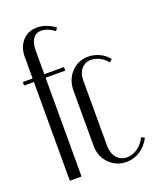

<svg xmlns="http://www.w3.org/2000/svg" viewBox="-134 -786 711 873"><g transform="rotate(-20 221.0 -349.0)"><path d="M6.8 -495.1H54.2V-600.1Q54.2 -646.5 81.1 -676.3Q107.9 -706.1 150.9 -706.1Q195.8 -706.1 237.8 -674.8L228 -661.1Q194.8 -686 164.1 -686Q138.7 -686 124.8 -666.3Q110.8 -646.5 110.8 -609.9V-495.1H206.1V-478H110.8V0H54.2V-478H6.8Z M210 -379.9Q210 -432.1 242.7 -467Q275.4 -502 324.7 -502Q353.5 -502 379.2 -489.7Q404.8 -477.5 422.9 -455.1L408.7 -443.8Q394.5 -462.4 373.8 -473.1Q353 -483.9 332 -483.9Q303.2 -483.9 285.4 -463.1Q267.6 -442.4 267.6 -408.2V-92.8Q267.6 -56.2 286.4 -33.7Q305.2 -11.2 335.9 -11.2Q363.3 -11.2 388.2 -29.1Q413.1 -46.9 425.8 -75.2L441.9 -67.9Q424.8 -32.7 394 -12.5Q363.3 7.8 326.7 7.8Q276.9 7.8 243.4 -26.9Q210 -61.5 210 -112.8Z"/></g></svg>

Font: Moniqa Narrow Heading
Style: Regular
Weight: 400
Width: 4
Designer: Rajesh Rajput
Foundry: Rajesh Rajput
Version: Version 1.000